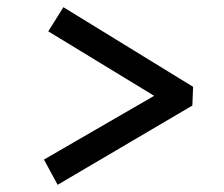

<svg xmlns="http://www.w3.org/2000/svg" viewBox="-20 -551 622 533"><path d="M140 -38 102 -108 408 -285 114 -464 156 -531 516 -310 514 -258Z"/></svg>

Font: Literata 18pt SemiBold
Style: Italic
Weight: 600
Italic angle: -2°
Designer: Latin by Veronika Burian and Jose Scaglione. Greek by Irene Vlachou. Cyrillic by Vera Evstafieva
Foundry: TypeTogether
Version: Version 3.103;gftools[0.9.29]